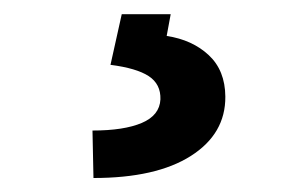

<svg xmlns="http://www.w3.org/2000/svg" viewBox="-20 -23 414 273"><path d="M153.1 -2.8H222.7L217 28.1Q253.6 33.7 276.8 55.4Q300.1 77.1 300.4 114.3Q300.8 167.3 251.4 198.7Q202.1 230.1 112.9 230.1L111.5 162.6Q156.2 162.6 181.6 151.8Q207 141 208.1 118.3Q208.8 96.6 191.4 85.2Q174 73.9 137.1 69.2Z"/></svg>

Font: InterMG
Style: Bold
Weight: 700
Designer: Rasmus Andersson
Foundry: rsms
Version: Version 3.019;December 26, 2023;FontCreator 15.0.0.2955 64-b